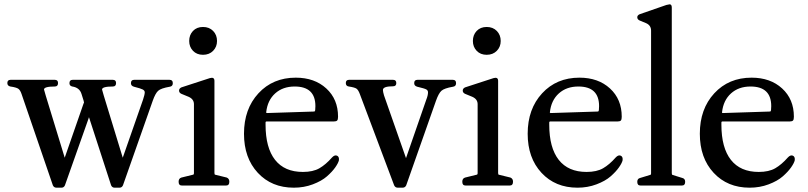

<svg xmlns="http://www.w3.org/2000/svg" viewBox="-20 -860 3745 890"><path d="M766 -490Q781 -490 781 -475V-474Q781 -460 767 -458Q726 -451 713 -439Q700 -427 688 -393L550 -1Q545 10 534 10H511Q500 10 495 -1L394 -312Q392 -320 391 -312L281 -1Q276 10 265 10H242Q230 10 225 -1L80 -424Q74 -442 65 -448.5Q56 -455 28 -459Q14 -462 14 -475Q14 -490 29 -490H234Q249 -490 249 -475Q249 -459 234 -459Q184 -459 184 -445Q184 -443 192 -417L280 -129L368 -382H369Q370 -383 368 -392L358 -424Q349 -454 315 -459Q302 -462 302 -474V-475Q302 -490 317 -490H503Q518 -490 518 -475Q518 -459 503 -459Q453 -459 453 -445Q453 -443 461 -417L549 -129L643 -398Q651 -422 651 -432Q651 -440 642 -445Q633 -450 601 -458Q587 -462 587 -474V-475Q587 -490 602 -490Z M857 -670Q857 -698 874.5 -716.5Q892 -735 921 -735Q950 -735 968 -716.5Q986 -698 986 -670Q986 -643 968 -624.5Q950 -606 921 -606Q892 -606 874.5 -624.5Q857 -643 857 -670ZM823 0Q808 0 808 -17V-18Q808 -33 821 -37L874 -50Q879 -50 879 -58V-377Q879 -400 855 -411L821 -425Q810 -430 810 -440Q810 -450 821 -455L953 -498Q974 -504 974 -485V-58Q974 -50 978 -50L1031 -37Q1043 -32 1043 -18V-17Q1043 0 1028 0Z M1342 10Q1239 10 1175 -59Q1111 -128 1111 -240Q1111 -355 1178 -427.5Q1245 -500 1351 -500Q1438 -500 1492.5 -450Q1547 -400 1547 -319Q1547 -306 1543 -301.5Q1539 -297 1528 -297H1216Q1211 -297 1211 -292V-282Q1211 -175 1255 -119Q1299 -63 1384 -63Q1431 -63 1460.5 -80Q1490 -97 1519 -130Q1531 -143 1542 -138.5Q1553 -134 1551 -117Q1548 -104 1534 -84Q1520 -64 1495.5 -42.5Q1471 -21 1430 -5.5Q1389 10 1342 10ZM1218 -336 1436 -343Q1440 -343 1441 -349Q1442 -355 1442 -368Q1442 -459 1346 -459Q1291 -459 1255.5 -427Q1220 -395 1214 -340Q1213 -336 1218 -336Z M2079 -490Q2094 -490 2094 -475V-474Q2094 -460 2080 -458Q2039 -451 2026 -439Q2013 -427 2001 -393L1863 -1Q1858 10 1846 10H1824Q1812 10 1807 -1L1648 -424Q1641 -443 1632.5 -449Q1624 -455 1597 -459Q1583 -461 1583 -475Q1583 -490 1598 -490H1802Q1817 -490 1817 -475Q1817 -460 1802 -460Q1755 -460 1755 -443Q1755 -435 1760 -418L1862 -127L1956 -398Q1964 -418 1964 -432Q1964 -441 1956 -445.5Q1948 -450 1914 -458Q1900 -462 1900 -474V-475Q1900 -490 1915 -490Z M2172 -670Q2172 -698 2189.5 -716.5Q2207 -735 2236 -735Q2265 -735 2283 -716.5Q2301 -698 2301 -670Q2301 -643 2283 -624.5Q2265 -606 2236 -606Q2207 -606 2189.5 -624.5Q2172 -643 2172 -670ZM2138 0Q2123 0 2123 -17V-18Q2123 -33 2136 -37L2189 -50Q2194 -50 2194 -58V-377Q2194 -400 2170 -411L2136 -425Q2125 -430 2125 -440Q2125 -450 2136 -455L2268 -498Q2289 -504 2289 -485V-58Q2289 -50 2293 -50L2346 -37Q2358 -32 2358 -18V-17Q2358 0 2343 0Z M2657 10Q2554 10 2490 -59Q2426 -128 2426 -240Q2426 -355 2493 -427.5Q2560 -500 2666 -500Q2753 -500 2807.5 -450Q2862 -400 2862 -319Q2862 -306 2858 -301.5Q2854 -297 2843 -297H2531Q2526 -297 2526 -292V-282Q2526 -175 2570 -119Q2614 -63 2699 -63Q2746 -63 2775.5 -80Q2805 -97 2834 -130Q2846 -143 2857 -138.5Q2868 -134 2866 -117Q2863 -104 2849 -84Q2835 -64 2810.5 -42.5Q2786 -21 2745 -5.5Q2704 10 2657 10ZM2533 -336 2751 -343Q2755 -343 2756 -349Q2757 -355 2757 -368Q2757 -459 2661 -459Q2606 -459 2570.5 -427Q2535 -395 2529 -340Q2528 -336 2533 -336Z M2949 0Q2934 0 2934 -17Q2934 -32 2947 -35L2993 -49Q2998 -49 2998 -57V-718Q2998 -743 2974 -753L2945 -765Q2934 -770 2934 -780Q2934 -789 2945 -794L3069 -837L3084 -840Q3094 -840 3094 -825V-57Q3094 -50 3098 -49L3143 -35Q3156 -32 3156 -17Q3156 0 3141 0Z M3455 10Q3352 10 3288 -59Q3224 -128 3224 -240Q3224 -355 3291 -427.5Q3358 -500 3464 -500Q3551 -500 3605.5 -450Q3660 -400 3660 -319Q3660 -306 3656 -301.5Q3652 -297 3641 -297H3329Q3324 -297 3324 -292V-282Q3324 -175 3368 -119Q3412 -63 3497 -63Q3544 -63 3573.5 -80Q3603 -97 3632 -130Q3644 -143 3655 -138.5Q3666 -134 3664 -117Q3661 -104 3647 -84Q3633 -64 3608.5 -42.5Q3584 -21 3543 -5.5Q3502 10 3455 10ZM3331 -336 3549 -343Q3553 -343 3554 -349Q3555 -355 3555 -368Q3555 -459 3459 -459Q3404 -459 3368.5 -427Q3333 -395 3327 -340Q3326 -336 3331 -336Z"/></svg>

Font: Caslon OS
Style: Regular
Weight: 400
Designer: Alfredo Marco Pradil
Foundry: Hanken Design Co.
Version: Version 1.000;PS 001.000;hotconv 1.0.88;makeotf.lib2.5.64775